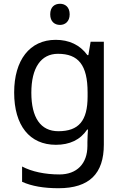

<svg xmlns="http://www.w3.org/2000/svg" viewBox="-20 -757 655 1017"><path d="M298 -737C269 -737 246 -720 246 -681C246 -643 269 -625 298 -625C325 -625 349 -643 349 -681C349 -720 325 -737 298 -737ZM275 -546C137 -546 55 -438 55 -267C55 -92 137 10 276 10C349 10 405 -16 442 -71H446C445 -59 443 -21 443 -5V16C443 110 387 167 295 167C218 167 148 152 97 125V206C148 229 212 240 290 240C454 240 530 162 530 9V-536H460L448 -465H443C403 -520 345 -546 275 -546ZM287 -472C395 -472 444 -413 444 -267V-246C444 -117 397 -62 289 -62C195 -62 146 -134 146 -266C146 -398 197 -472 287 -472Z"/></svg>

Font: Noto Sans Newa
Style: Regular
Weight: 400
Designer: Monotype Design Team
Foundry: Monotype Imaging Inc.
Version: Version 2.007